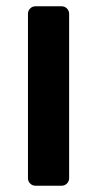

<svg xmlns="http://www.w3.org/2000/svg" viewBox="-20 -591 309 611"><path d="M93 0Q83 0 76 -7Q69 -14 69 -24V-547Q69 -557 76 -564Q83 -571 93 -571H176Q186 -571 193 -564Q200 -557 200 -547V-24Q200 -14 193 -7Q186 0 176 0Z"/></svg>

Font: Rubik Medium
Style: Regular
Weight: 500
Designer: Hubert and Fischer
Foundry: Hubert and Fischer
Version: Version 2.300; ttfautohint (v1.8.4.7-5d5b);gftools[0.9.30]